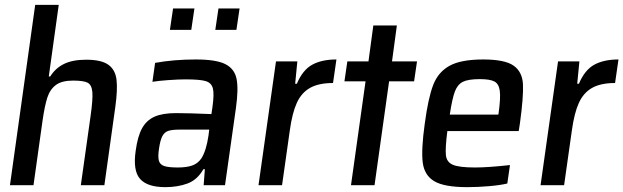

<svg xmlns="http://www.w3.org/2000/svg" viewBox="-20 -763 2568 791"><path d="M353 -284Q363 -354 360.5 -383.5Q358 -413 341.5 -422Q325 -431 281 -431Q235 -431 210.5 -413Q186 -395 175 -361Q164 -327 155 -264L118 0H21L125 -743H222L181 -448H187Q208 -482 243.5 -499.5Q279 -517 335 -517Q397 -517 426 -496.5Q455 -476 460 -435Q465 -394 455 -322L410 0H313Z M527 0ZM539 -142Q547 -201 565 -234Q583 -267 616 -282Q649 -297 705 -297Q756 -297 851 -293L855 -320Q863 -376 857 -399Q851 -422 827 -429Q803 -436 744 -436Q716 -436 673.5 -433Q631 -430 608 -426L619 -504Q696 -518 787 -518Q870 -518 908 -499Q946 -480 954.5 -438.5Q963 -397 952 -318L907 0H819L824 -66H818Q793 -22 752.5 -7Q712 8 661 8Q587 8 557 -26Q527 -60 539 -142ZM810 -111Q830 -143 839 -205L842 -229H719Q688 -229 672.5 -223.5Q657 -218 648.5 -201.5Q640 -185 635 -150Q630 -117 634.5 -101Q639 -85 656.5 -79Q674 -73 713 -73Q748 -73 771.5 -81Q795 -89 810 -111ZM680 -640 693 -728H781L768 -640ZM867 -640 880 -728H967L954 -640Z M1117 -510H1205L1196 -418H1203Q1227 -475 1266.5 -496.5Q1306 -518 1366 -518L1352 -421Q1293 -421 1257.5 -401Q1222 -381 1203 -339.5Q1184 -298 1174 -226L1142 0H1045Z M1426 0 1486 -428H1399L1411 -510H1498L1518 -658H1615L1595 -510H1698L1686 -428H1583L1523 0Z M2117 -223H1823Q1814 -153 1817 -124Q1820 -95 1846 -84Q1872 -73 1937 -73Q1991 -73 2081 -83L2070 -7Q2041 0 1994.5 4Q1948 8 1905 8Q1810 8 1769 -16.5Q1728 -41 1721.5 -94Q1715 -147 1730 -254Q1744 -359 1764.5 -412.5Q1785 -466 1832 -492Q1879 -518 1971 -518Q2060 -518 2096 -492.5Q2132 -467 2134.5 -415.5Q2137 -364 2122 -255ZM1833 -291H2033L2034 -296Q2043 -360 2039 -389Q2035 -418 2016.5 -427.5Q1998 -437 1957 -437Q1909 -437 1887 -426Q1865 -415 1854 -386Q1843 -357 1833 -291Z M2279 -510H2367L2358 -418H2365Q2389 -475 2428.5 -496.5Q2468 -518 2528 -518L2514 -421Q2455 -421 2419.5 -401Q2384 -381 2365 -339.5Q2346 -298 2336 -226L2304 0H2207Z"/></svg>

Font: Assailand Medium
Style: Italic
Weight: 500
Italic angle: -8°
Designer: Hector Gatti with collaboration of the Omnibus-Type team
Foundry: Omnibus-Type
Version: Version 0.072;October 19, 2019;FontCreator 12.0.0.2547 64-bi